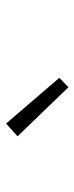

<svg xmlns="http://www.w3.org/2000/svg" viewBox="174 -1055 246 634"><g transform="rotate(-90 297.0 -738.0)"><path d="M326 -635 357 -665 206 -841 164 -803Z"/></g></svg>

Font: Noto Sans TC Light
Style: Regular
Weight: 300
Designer: Ryoko NISHIZUKA 西塚涼子 (kana, bopomofo & ideographs); Paul D. Hunt (Latin, Greek & Cyrillic); Sandoll Communications 산돌커뮤니
Foundry: Adobe
Version: Version 2.004;hotconv 1.0.118;makeotfexe 2.5.65603